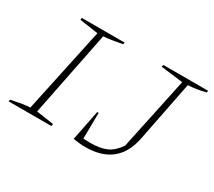

<svg xmlns="http://www.w3.org/2000/svg" viewBox="-104 -710 1014 910"><g transform="rotate(30 403.0 -255.0)"><path d="M12 0 14 -10Q41 -16 66.5 -20.5Q92 -25 116 -26L215 -490L113 -505L115 -516H349L347 -506Q315 -500 293.5 -496.5Q272 -493 246 -491L153 -26L248 -12L246 0ZM368 0 401 -166H409L407 -24Q417 -24 426.5 -23.5Q436 -23 445 -23Q499 -23 533 -38Q567 -53 595 -94L679 -490L558 -505L561 -516H806L804 -506Q759 -494 709 -491L644 -162Q611 6 435 6Q420 6 404 4.5Q388 3 368 0Z"/></g></svg>

Font: Piazzolla SC Thin
Style: Italic
Weight: 100
Italic angle: -11.3°
Designer: Juan Pablo del Peral
Foundry: Huerta Tipografica
Version: Version 1.330